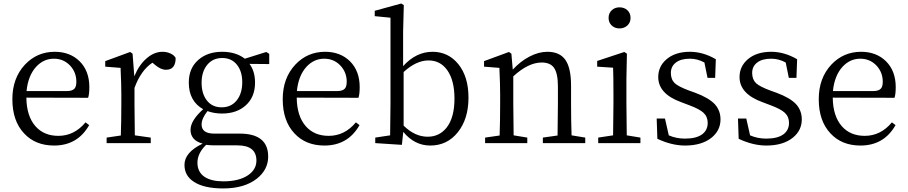

<svg xmlns="http://www.w3.org/2000/svg" viewBox="-20 -808 5129 1084"><path d="M285.2 13.7Q179.7 13.7 116.2 -54.7Q49.8 -125 49.8 -248Q49.8 -367.2 121.1 -443.4Q189.5 -515.6 289.1 -515.6Q375 -515.6 429.7 -461.9Q484.4 -407.2 484.4 -316.4Q484.4 -276.4 477.5 -255.9L128.9 -256.8Q129.9 -152.3 180.7 -94.7Q228.5 -41 309.6 -41Q399.4 -41 462.9 -117.2L483.4 -101.6Q418 13.7 285.2 13.7ZM129.9 -293.9H358.4Q388.7 -293.9 401.4 -308.6Q411.1 -320.3 411.1 -346.7Q411.1 -399.4 376 -437.5Q338.9 -476.6 284.2 -476.6Q226.6 -476.6 184.6 -431.6Q138.7 -381.8 129.9 -293.9Z M582 0V-31.2L662.1 -43Q665 -125 665 -222.7V-276.4Q665 -334 661.1 -414.1Q661.1 -420.9 661.1 -424.8L574.2 -431.6V-462.9L714.8 -514.6L728.5 -504.9L738.3 -377Q764.6 -441.4 807.6 -478.5Q850.6 -515.6 897.5 -515.6Q921.9 -515.6 942.9 -505.9Q963.9 -496.1 971.7 -480.5Q971.7 -414.1 917 -414.1Q887.7 -414.1 854.5 -442.4L840.8 -454.1Q775.4 -411.1 739.3 -311.5V-222.7Q739.3 -153.3 741.2 -43.9L831.1 -31.2V0Z M1240.2 255.9Q1131.8 255.9 1075.2 218.8Q1021.5 184.6 1021.5 123Q1021.5 51.8 1124 2.9Q1055.7 -15.6 1055.7 -75.2Q1055.7 -127 1127 -191.4Q1045.9 -237.3 1045.9 -341.8Q1045.9 -422.9 1099.6 -469.7Q1151.4 -515.6 1234.4 -515.6Q1311.5 -515.6 1362.3 -476.6L1483.4 -514.6L1500 -503.9V-446.3L1388.7 -447.3Q1419.9 -405.3 1419.9 -341.8Q1419.9 -259.8 1367.2 -212.9Q1316.4 -167 1233.4 -167Q1189.5 -167 1151.4 -180.7Q1118.2 -138.7 1118.2 -105.5Q1118.2 -53.7 1189.5 -53.7H1333Q1494.1 -53.7 1494.1 76.2Q1494.1 149.4 1430.7 200.2Q1360.4 255.9 1240.2 255.9ZM1241.2 215.8Q1329.1 215.8 1379.9 181.6Q1427.7 149.4 1427.7 98.6Q1427.7 12.7 1320.3 12.7H1195.3Q1167 12.7 1143.6 9.8Q1094.7 57.6 1094.7 110.4Q1094.7 163.1 1134.8 190.4Q1172.9 215.8 1241.2 215.8ZM1231.4 -202.1Q1285.2 -202.1 1316.4 -241.2Q1347.7 -280.3 1347.7 -343.8Q1347.7 -405.3 1317.4 -442.9Q1287.1 -480.5 1234.4 -480.5Q1181.6 -480.5 1149.9 -441.9Q1118.2 -403.3 1118.2 -340.8Q1118.2 -278.3 1148.4 -240.2Q1178.7 -202.1 1231.4 -202.1Z M1811.5 13.7Q1706.1 13.7 1642.6 -54.7Q1576.2 -125 1576.2 -248Q1576.2 -367.2 1647.5 -443.4Q1715.8 -515.6 1815.4 -515.6Q1901.4 -515.6 1956.1 -461.9Q2010.7 -407.2 2010.7 -316.4Q2010.7 -276.4 2003.9 -255.9L1655.3 -256.8Q1656.2 -152.3 1707 -94.7Q1754.9 -41 1835.9 -41Q1925.8 -41 1989.3 -117.2L2009.8 -101.6Q1944.3 13.7 1811.5 13.7ZM1656.2 -293.9H1884.8Q1915 -293.9 1927.7 -308.6Q1937.5 -320.3 1937.5 -346.7Q1937.5 -399.4 1902.3 -437.5Q1865.2 -476.6 1810.5 -476.6Q1752.9 -476.6 1710.9 -431.6Q1665 -381.8 1656.2 -293.9Z M2409.2 13.7Q2320.3 13.7 2256.8 -63.5L2249 9.8L2098.6 0V-31.2L2182.6 -43.9Q2184.6 -151.4 2184.6 -222.7V-708L2095.7 -716.8V-747.1L2245.1 -788.1L2259.8 -779.3L2255.9 -628.9V-434.6Q2329.1 -515.6 2421.9 -515.6Q2510.7 -515.6 2567.4 -446.3Q2625 -375 2625 -256.8Q2625 -136.7 2564.9 -61.5Q2504.9 13.7 2409.2 13.7ZM2394.5 -36.1Q2460 -36.1 2501 -86.9Q2545.9 -143.6 2545.9 -251Q2545.9 -354.5 2504.9 -412.1Q2465.8 -466.8 2399.4 -466.8Q2330.1 -466.8 2258.8 -401.4V-98.6Q2322.3 -36.1 2394.5 -36.1Z M2718.8 0V-31.2L2800.8 -43Q2803.7 -125 2803.7 -222.7V-276.4Q2803.7 -334 2799.8 -415Q2799.8 -421.9 2799.8 -424.8L2712.9 -431.6V-462.9L2853.5 -514.6L2867.2 -504.9L2875 -415Q2918 -461.9 2969.7 -488.8Q3021.5 -515.6 3070.3 -515.6Q3138.7 -515.6 3170.9 -471.7Q3204.1 -425.8 3204.1 -324.2V-222.7Q3204.1 -125 3207 -43.9L3284.2 -31.2V0H3044.9V-31.2L3127.9 -43Q3129.9 -150.4 3129.9 -222.7V-320.3Q3129.9 -394.5 3107.4 -425.8Q3085.9 -455.1 3038.1 -455.1Q2962.9 -455.1 2877.9 -377V-222.7Q2877.9 -151.4 2879.9 -43.9L2957 -31.2V0Z M3357.4 0V-31.2L3441.4 -43.9Q3443.4 -151.4 3443.4 -222.7V-277.3Q3443.4 -377 3441.4 -425.8L3351.6 -431.6V-463.9L3504.9 -514.6L3519.5 -504.9L3516.6 -366.2V-222.7Q3516.6 -151.4 3518.6 -43.9L3595.7 -31.2V0ZM3477.5 -766.6Q3504.9 -766.6 3522.5 -750Q3540 -733.4 3540 -707Q3540 -680.7 3522 -664.1Q3503.9 -647.5 3477.5 -647.5Q3451.2 -647.5 3433.6 -664.1Q3416 -680.7 3416 -707Q3416 -733.4 3433.6 -750Q3451.2 -766.6 3477.5 -766.6Z M3847.7 13.7Q3772.5 13.7 3691.4 -24.4L3687.5 -138.7H3734.4L3755.9 -43.9Q3797.9 -25.4 3847.7 -25.4Q3911.1 -25.4 3944.3 -49.8Q3975.6 -73.2 3975.6 -114.3Q3975.6 -149.4 3951.2 -171.9Q3928.7 -192.4 3874 -212.9L3825.2 -231.4Q3696.3 -278.3 3696.3 -373Q3696.3 -432.6 3742.2 -472.7Q3792 -515.6 3875 -515.6Q3949.2 -515.6 4021.5 -473.6L4017.6 -368.2H3974.6L3957 -455.1Q3918 -476.6 3875 -476.6Q3823.2 -476.6 3794.9 -454.1Q3767.6 -432.6 3767.6 -396Q3767.6 -359.4 3790 -337.9Q3810.5 -319.3 3867.2 -297.9L3905.3 -284.2Q3981.4 -255.9 4015.6 -219.7Q4047.9 -183.6 4047.9 -133.8Q4047.9 -72.3 3998 -31.2Q3942.4 13.7 3847.7 13.7Z M4306.6 13.7Q4231.4 13.7 4150.4 -24.4L4146.5 -138.7H4193.4L4214.8 -43.9Q4256.8 -25.4 4306.6 -25.4Q4370.1 -25.4 4403.3 -49.8Q4434.6 -73.2 4434.6 -114.3Q4434.6 -149.4 4410.2 -171.9Q4387.7 -192.4 4333 -212.9L4284.2 -231.4Q4155.3 -278.3 4155.3 -373Q4155.3 -432.6 4201.2 -472.7Q4251 -515.6 4334 -515.6Q4408.2 -515.6 4480.5 -473.6L4476.6 -368.2H4433.6L4416 -455.1Q4377 -476.6 4334 -476.6Q4282.2 -476.6 4253.9 -454.1Q4226.6 -432.6 4226.6 -396Q4226.6 -359.4 4249 -337.9Q4269.5 -319.3 4326.2 -297.9L4364.3 -284.2Q4440.4 -255.9 4474.6 -219.7Q4506.8 -183.6 4506.8 -133.8Q4506.8 -72.3 4457 -31.2Q4401.4 13.7 4306.6 13.7Z M4837.9 13.7Q4732.4 13.7 4668.9 -54.7Q4602.5 -125 4602.5 -248Q4602.5 -367.2 4673.8 -443.4Q4742.2 -515.6 4841.8 -515.6Q4927.7 -515.6 4982.4 -461.9Q5037.1 -407.2 5037.1 -316.4Q5037.1 -276.4 5030.3 -255.9L4681.6 -256.8Q4682.6 -152.3 4733.4 -94.7Q4781.2 -41 4862.3 -41Q4952.1 -41 5015.6 -117.2L5036.1 -101.6Q4970.7 13.7 4837.9 13.7ZM4682.6 -293.9H4911.1Q4941.4 -293.9 4954.1 -308.6Q4963.9 -320.3 4963.9 -346.7Q4963.9 -399.4 4928.7 -437.5Q4891.6 -476.6 4836.9 -476.6Q4779.3 -476.6 4737.3 -431.6Q4691.4 -381.8 4682.6 -293.9Z"/></svg>

Font: Bpmf GenYo Min R
Style: R
Weight: 400
Foundry: But Ko
Version: Version 1.320